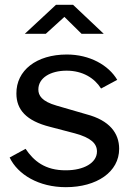

<svg xmlns="http://www.w3.org/2000/svg" viewBox="-20 -766 556 796"><path d="M399 -399 466 -435C430 -496 352 -540 257 -540C131 -540 47 -474 48 -378C48 -312 88 -265 188 -240L291 -213C357 -195 382 -171 382 -138C382 -90 326 -60 254 -60C166 -59 119 -100 86 -149L20 -113C54 -42 141 10 253 10C381 10 474 -53 474 -149C474 -214 434 -267 339 -292L215 -328C152 -346 139 -371 139 -395C139 -443 189 -473 256 -473C323 -473 372 -442 399 -399ZM318 -626H410L283 -746H212L83 -626H170L247 -696Z"/></svg>

Font: Bisquit Text
Style: Regular
Weight: 400
Version: Version 1.004;Glyphs 3.2.3 (3260)